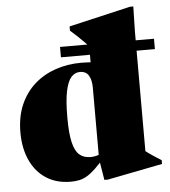

<svg xmlns="http://www.w3.org/2000/svg" viewBox="-54 -789 761 857"><g transform="rotate(-5 327.0 -360.0)"><path d="M363.5 -393.5Q363.5 -429.5 351.2 -449.5Q339 -469.5 312 -469.5Q290 -469.5 273.5 -451.8Q257 -434 247.8 -391Q238.5 -348 238.5 -271.5Q238.5 -201 248 -160.8Q257.5 -120.5 276.8 -103.8Q296 -87 326 -87Q343.5 -87 360.2 -92.5Q377 -98 388.5 -109V-84.5Q362 -53 341.2 -33.2Q320.5 -13.5 303 -3Q285.5 7.5 267.8 11.2Q250 15 229.5 15Q165.5 15 119.5 -14.8Q73.5 -44.5 48.8 -98.5Q24 -152.5 24 -223.5Q24 -293.5 47.2 -347Q70.5 -400.5 111.2 -436.8Q152 -473 206 -491.5Q260 -510 322 -510Q353.5 -510 383.8 -506Q414 -502 444 -493.5Q474 -485 504.5 -471H363.5V-580.5Q357 -587.5 344.2 -600.5Q331.5 -613.5 315.5 -628.5Q299.5 -643.5 284 -657V-676L560 -740H575L572.5 -628V-92Q577.5 -88 585.5 -82.2Q593.5 -76.5 603.2 -70Q613 -63.5 622.8 -57.2Q632.5 -51 641.5 -45.5V-28.5L394.5 20H379L363.5 -74ZM233.5 -542V-588.5H654.5V-542Z"/></g></svg>

Font: Newsreader 60pt ExtraBold
Style: Regular
Weight: 800
Designer: Hugues Gentile
Foundry: Production Type
Version: Version 1.003